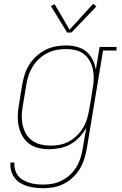

<svg xmlns="http://www.w3.org/2000/svg" viewBox="-20 -777 640 1010"><path d="M209 213Q187 213 165.5 210.5Q144 208 123.5 202Q103 196 85.5 185Q68 174 56 157.5Q44 141 38.5 120Q33 99 35 78H56Q54 96 59 114.5Q64 133 75 147Q86 161 101.5 170Q117 179 134.5 184.5Q152 190 171 192Q190 194 209 194Q234 194 258.5 189Q283 184 306.5 172Q330 160 349.5 141.5Q369 123 382.5 100.5Q396 78 403.5 54Q411 30 415 5L434 -105Q419 -78 398 -55.5Q377 -33 351 -18.5Q325 -4 296 2Q267 8 239 8Q210 8 182.5 1.5Q155 -5 133.5 -21Q112 -37 98.5 -60.5Q85 -84 79 -110.5Q73 -137 73.5 -166Q74 -195 79 -223L97 -333Q102 -360 110.5 -387Q119 -414 134.5 -438Q150 -462 172 -482Q194 -502 220 -515Q246 -528 273 -533Q300 -538 328 -538Q357 -538 385 -530.5Q413 -523 434 -505.5Q455 -488 467.5 -463Q480 -438 484 -410L504 -530H593V-511H522L436 8Q431 35 422.5 61.5Q414 88 399 112.5Q384 137 362.5 157Q341 177 315.5 190Q290 203 263 208Q236 213 209 213ZM245 -11Q269 -11 294 -15.5Q319 -20 342 -32.5Q365 -45 384 -63.5Q403 -82 416.5 -104Q430 -126 437.5 -150.5Q445 -175 449 -199Q454 -226 458.5 -253.5Q463 -281 467 -309Q472 -334 473 -360Q474 -386 469 -410Q464 -434 452.5 -455.5Q441 -477 422 -492Q403 -507 378.5 -513Q354 -519 328 -519Q303 -519 278 -514.5Q253 -510 229.5 -498Q206 -486 186 -467.5Q166 -449 152 -426.5Q138 -404 130 -379.5Q122 -355 118 -330L100 -220Q95 -194 94.5 -168Q94 -142 99.5 -118Q105 -94 117.5 -72.5Q130 -51 150 -37Q170 -23 194.5 -17Q219 -11 245 -11ZM333 -606 248 -745 267 -755 346 -621 470 -757 487 -743 356 -606Z"/></svg>

Font: Iosevka Curly Slab ThExObl
Style: Regular
Weight: 100
Width: 7
Italic angle: -9°
Monospace: yes
Designer: Belleve Invis
Foundry: Belleve Invis
Version: Version 11.1.0; ttfautohint (v1.8.3)